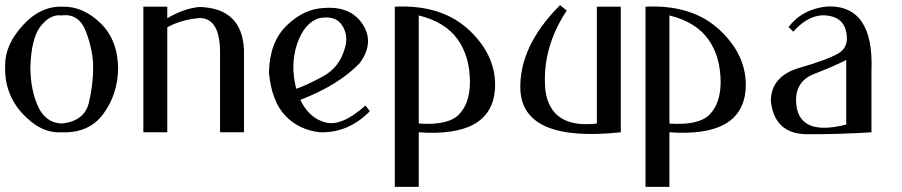

<svg xmlns="http://www.w3.org/2000/svg" viewBox="-20 -514 3503 746"><path d="M68 -415C114 -465.7 165.7 -490 223 -488C275.7 -489.3 324.7 -468.2 370 -424.5C415.3 -380.8 438.3 -321.7 439 -247C437.7 -180.3 418.5 -121.8 381.5 -71.5C344.5 -21.2 290.3 2.7 219 0C165.7 3.3 115.2 -20.8 67.5 -72.5C19.8 -124.2 -2.7 -186.3 0 -259C-0.7 -312.3 22 -364.3 68 -415ZM342 -252C342 -295.3 332.8 -341.3 314.5 -390C296.2 -438.7 264.7 -460 220 -454C190.7 -458 163.5 -444.3 138.5 -413C113.5 -381.7 100 -327.7 98 -251C98.7 -191.7 108.8 -141 128.5 -99C148.2 -57 179 -35.3 221 -34C279 -40.7 313.7 -67.3 325 -114C336.3 -160.7 342 -206.7 342 -252Z M630 -443C672 -468.3 713.7 -483 755 -487C865.7 -483.7 923.3 -428 928 -320V0H835V-306C835.7 -396.7 809.7 -442.7 757 -444C708.3 -440 666 -428 630 -408V0H537V-488H630Z M1094 -415C1138.7 -458.3 1187 -481 1239 -483C1308.3 -488.3 1358.5 -467 1389.5 -419C1420.5 -371 1416.3 -320.7 1377 -268C1322.3 -211.3 1245.7 -164 1147 -126C1169 -79.3 1201.2 -50.2 1243.5 -38.5C1285.8 -26.8 1338 -48.7 1400 -104L1417 -82C1361.7 -25.3 1297 2 1223 0C1169 -6 1124.3 -27.3 1089 -64C1053.7 -100.7 1032.3 -156.3 1025 -231C1026.3 -310.3 1049.3 -371.7 1094 -415ZM1309 -416C1291.7 -442.7 1261.3 -451.7 1218 -443C1180.7 -430.3 1152.8 -397.2 1134.5 -343.5C1116.2 -289.8 1115 -231.7 1131 -169C1158.3 -178.3 1193.2 -194.5 1235.5 -217.5C1277.8 -240.5 1306 -277 1320 -327C1330 -359.7 1326.3 -389.3 1309 -416Z M1514 212V-488C1636.7 -494 1733.7 -463 1805 -395C1876.3 -327 1909 -250.3 1903 -165C1893 -41.7 1794.3 13.3 1607 0V212ZM1806 -193C1806 -261 1789.8 -317.3 1757.5 -362C1725.2 -406.7 1675 -437.3 1607 -454V-34C1682.3 -28.7 1734.2 -40.2 1762.5 -68.5C1790.8 -96.8 1805.3 -138.3 1806 -193Z M2002 -161C1996.7 -275 2048 -386 2156 -494L2182 -473C2116.7 -374.3 2089 -271 2099 -163C2113 -63 2179.7 -20 2299 -34V-488H2392V0C2141.3 26.7 2011.3 -27 2002 -161Z M2488 212V-488C2610.7 -494 2707.7 -463 2779 -395C2850.3 -327 2883 -250.3 2877 -165C2867 -41.7 2768.3 13.3 2581 0V212ZM2780 -193C2780 -261 2763.8 -317.3 2731.5 -362C2699.2 -406.7 2649 -437.3 2581 -454V-34C2656.3 -28.7 2708.2 -40.2 2736.5 -68.5C2764.8 -96.8 2779.3 -138.3 2780 -193Z M3044 -409C3080 -456.3 3130.7 -483 3196 -489C3316 -492.3 3372.7 -409 3366 -239V0C3285.3 5.3 3202.2 7.8 3116.5 7.5C3030.8 7.2 2983.7 -36.3 2975 -123C2976.3 -187 3013.5 -229.5 3086.5 -250.5C3159.5 -271.5 3210 -290.3 3238 -307C3266 -323.7 3276 -351.3 3268 -390C3260 -428.7 3234 -450 3190 -454C3146 -458 3103.3 -437 3062 -391ZM3268 -30V-281C3234 -263.7 3193 -245.8 3145 -227.5C3097 -209.2 3073 -175 3073 -125C3074.3 -29 3139.3 2.7 3268 -30Z"/></svg>

Font: Neocyr
Style: Regular
Weight: 400
Designer: Viktar Palstsiuk <vipals@gmail.com>
Version: 1.00